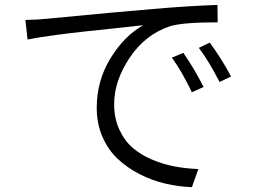

<svg xmlns="http://www.w3.org/2000/svg" viewBox="-20 -735 1040 786"><path d="M683.6 -499 730.5 -518.6Q775.4 -454.1 813.5 -378.9L765.6 -357.4Q723.6 -444.3 683.6 -499ZM793.9 -539.1 838.9 -560.5Q888.7 -492.2 925.8 -421.9L878.9 -399.4Q833 -488.3 793.9 -539.1ZM92.8 -573.2 84 -653.3Q137.7 -654.3 170.9 -658.2Q475.6 -687.5 606.4 -698.2Q752.9 -710.9 870.1 -714.8L871.1 -643.6Q729.5 -643.6 676.8 -627.9Q574.2 -593.8 510.7 -498.5Q447.3 -403.3 447.3 -308.6Q447.3 -251 468.3 -205.1Q489.3 -159.2 522.5 -130.4Q555.7 -101.6 601.6 -82Q647.5 -62.5 694.3 -53.7Q741.2 -44.9 792 -43L765.6 31.2Q710.9 29.3 656.7 16.6Q602.5 3.9 551.8 -22Q501 -47.9 461.9 -84.5Q422.9 -121.1 399.4 -174.8Q376 -228.5 376 -293Q376 -404.3 432.1 -496.1Q488.3 -587.9 566.4 -631.8Q551.8 -629.9 473.1 -621.6Q394.5 -613.3 334.5 -606.9Q274.4 -600.6 202.1 -590.8Q129.9 -581.1 92.8 -573.2Z"/></svg>

Font: Gen Shin Gothic Normal
Style: Regular
Weight: 300
Designer: [Source Han Sans]
Ryoko NISHIZUKA  (kana & ideographs); Paul D. Hunt (Latin, Greek & Cyrillic); Wenlong ZHANG  (bopomofo
Version: Version 1.002.20150607